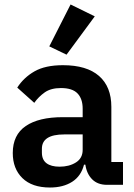

<svg xmlns="http://www.w3.org/2000/svg" viewBox="-20 -825 599 857"><path d="M458 0Q416 0 391.5 -24.5Q367 -49 361 -90H355Q342 -39 302 -13.5Q262 12 203 12Q123 12 80 -30Q37 -72 37 -142Q37 -223 95 -262.5Q153 -302 260 -302H349V-340Q349 -384 326 -408Q303 -432 252 -432Q207 -432 179.5 -412.5Q152 -393 133 -366L57 -434Q86 -479 134 -506.5Q182 -534 261 -534Q367 -534 422 -486Q477 -438 477 -348V-102H529V0ZM246 -81Q289 -81 319 -100Q349 -119 349 -156V-225H267Q167 -225 167 -161V-144Q167 -112 187.5 -96.5Q208 -81 246 -81ZM277 -581 200 -618 295 -805 403 -752Z"/></svg>

Font: IBM Plex Sans Hebrew SmBld
Style: Regular
Weight: 600
Designer: Mike Abbink, Paul van der Laan, Pieter van Rosmalen, Yanek Iontef
Foundry: Bold Monday
Version: Version 1.3